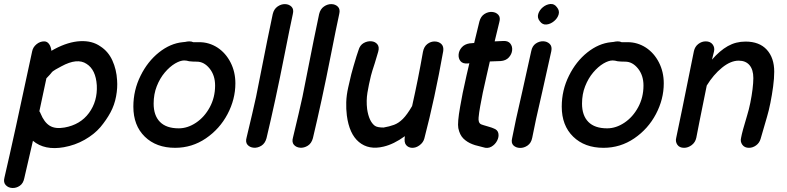

<svg xmlns="http://www.w3.org/2000/svg" viewBox="-44 -736 3921 956"><path d="M77 151Q99 58 120 -35Q178 14 274 -3Q330 -13 377.5 -40Q425 -67 456 -103Q486 -139 506 -176Q526 -213 534 -256Q542 -299 539 -337Q536 -390 515.5 -435Q495 -480 456 -505Q415 -534 355.5 -531Q296 -528 228 -492L212 -483Q210 -503 200.5 -516.5Q191 -530 176 -530Q155 -530 137.5 -515.5Q120 -501 116 -480Q24 -48 -22 149Q-28 172 -15.5 185.5Q-3 199 17 200Q37 201 54.5 189Q72 177 77 151ZM277 -101Q231 -93 203.5 -110Q176 -127 158 -171Q156 -177 152 -182L187 -346L204 -364Q211 -373 214 -376Q215 -377 216.5 -378.5Q218 -380 219 -381Q226 -387 262 -406Q341 -449 387 -418Q433 -389 438 -311Q442 -232 399 -173.5Q356 -115 277 -101Z M828 0Q912 0 981 -47Q1050 -94 1089 -168Q1128 -242 1128 -321Q1128 -378 1104 -425Q1080 -472 1039 -499Q997 -526 948 -526H918Q910 -530 898 -530Q893 -530 887 -529Q880 -527 866 -526Q804 -520 747.5 -475Q691 -430 656 -359Q620 -287 620 -205Q620 -111 677 -55.5Q734 0 828 0ZM846 -97Q784 -97 752.5 -129Q721 -161 721 -220Q721 -267 736.5 -306.5Q752 -346 776.5 -375Q801 -404 828 -420Q854 -435 873 -435Q879 -435 885 -434Q891 -432 898 -431Q914 -429 936 -429Q972 -429 999.5 -395Q1027 -361 1027 -310Q1027 -251 1000.5 -202Q974 -153 932 -125Q890 -97 846 -97Z M1283 -48Q1304 -136 1326.5 -239.5Q1349 -343 1374 -470Q1399 -597 1414 -666Q1420 -690 1407.5 -702.5Q1395 -715 1375.5 -715.5Q1356 -716 1338 -703.5Q1320 -691 1314 -666Q1301 -606 1286.5 -533.5Q1272 -461 1257.5 -387.5Q1243 -314 1231 -254Q1216 -185 1184 -52Q1177 -28 1188.5 -15Q1200 -2 1219.5 -0.5Q1239 1 1257.5 -10.5Q1276 -22 1283 -48Z M1514 -48Q1535 -136 1557.5 -239.5Q1580 -343 1605 -470Q1630 -597 1645 -666Q1651 -690 1638.5 -702.5Q1626 -715 1606.5 -715.5Q1587 -716 1569 -703.5Q1551 -691 1545 -666Q1532 -606 1517.5 -533.5Q1503 -461 1488.5 -387.5Q1474 -314 1462 -254Q1447 -185 1415 -52Q1408 -28 1419.5 -15Q1431 -2 1450.5 -0.5Q1470 1 1488.5 -10.5Q1507 -22 1514 -48Z M2007 0Q2027 1 2045.5 -13Q2064 -27 2069 -47Q2121 -246 2163 -482Q2166 -505 2153.5 -517Q2141 -529 2121 -529.5Q2101 -530 2084 -517Q2067 -504 2062 -478Q2038 -341 2008 -208Q1983 -165 1962 -144Q1941 -123 1918 -114.5Q1895 -106 1866 -101Q1834 -101 1822 -110Q1793 -132 1784 -193Q1779 -235 1785.5 -274.5Q1792 -314 1803 -359Q1808 -379 1822 -421Q1835 -463 1839 -478Q1846 -502 1835 -515.5Q1824 -529 1804.5 -530.5Q1785 -532 1766.5 -521.5Q1748 -511 1741 -486Q1738 -479 1731 -456Q1724 -433 1716.5 -407.5Q1709 -382 1705 -366Q1699 -341 1690 -301.5Q1681 -262 1680 -227Q1679 -193 1683 -161Q1695 -69 1743 -29Q1792 12 1866 -6Q1917 -18 1972 -58Q1967 -27 1978 -14Q1989 -1 2007 0Z M2361 -3Q2384 5 2402.5 -5.5Q2421 -16 2431 -35Q2441 -54 2437.5 -72Q2434 -90 2413 -97Q2407 -100 2391.5 -104.5Q2376 -109 2363 -113Q2350 -117 2348 -119Q2337 -127 2339 -150.5Q2341 -174 2347 -207Q2357 -266 2379 -360Q2384 -381 2395 -430L2449 -432Q2475 -434 2489.5 -450Q2504 -466 2506 -485.5Q2508 -505 2497 -519Q2486 -533 2463 -532L2419 -530L2442 -625Q2449 -649 2437.5 -662Q2426 -675 2406.5 -676.5Q2387 -678 2368.5 -666.5Q2350 -655 2343 -629Q2330 -575 2317 -522L2294 -520Q2269 -516 2255 -500Q2241 -484 2239.5 -464.5Q2238 -445 2249 -431.5Q2260 -418 2285 -420L2293 -421Q2283 -379 2279 -361Q2257 -265 2247 -204Q2233 -125 2238 -98Q2245 -64 2263.5 -46Q2282 -28 2308 -18Q2320 -13 2338 -9Q2356 -5 2361 -3Z M2506 -48Q2500 -24 2512.5 -12Q2525 0 2545 0.5Q2565 1 2583 -11.5Q2601 -24 2606 -50Q2620 -125 2656 -279Q2691 -433 2701 -481Q2706 -505 2693 -517.5Q2680 -530 2660.5 -530.5Q2641 -531 2623.5 -519Q2606 -507 2601 -481Q2591 -433 2556 -278Q2520 -123 2506 -48ZM2729 -700Q2716 -718 2696 -716Q2676 -714 2659 -700Q2642 -686 2636 -666.5Q2630 -647 2644 -630Q2657 -612 2677 -614Q2697 -616 2714.5 -630.5Q2732 -645 2737.5 -664Q2743 -683 2729 -700Z M2961 0Q3045 0 3114 -47Q3183 -94 3222 -168Q3261 -242 3261 -321Q3261 -378 3237 -425Q3213 -472 3172 -499Q3130 -526 3081 -526H3051Q3043 -530 3031 -530Q3026 -530 3020 -529Q3013 -527 2999 -526Q2937 -520 2880.5 -475Q2824 -430 2789 -359Q2753 -287 2753 -205Q2753 -111 2810 -55.5Q2867 0 2961 0ZM2979 -97Q2917 -97 2885.5 -129Q2854 -161 2854 -220Q2854 -267 2869.5 -306.5Q2885 -346 2909.5 -375Q2934 -404 2961 -420Q2987 -435 3006 -435Q3012 -435 3018 -434Q3024 -432 3031 -431Q3047 -429 3069 -429Q3105 -429 3132.5 -395Q3160 -361 3160 -310Q3160 -251 3133.5 -202Q3107 -153 3065 -125Q3023 -97 2979 -97Z M3362 0Q3382 0 3400 -13.5Q3418 -27 3423 -50L3439 -132L3475 -310Q3508 -364 3551 -399Q3594 -434 3634 -434Q3669 -434 3688 -411.5Q3707 -389 3707 -347Q3707 -324 3703 -291.5Q3699 -259 3692 -224.5Q3685 -190 3676 -161Q3651 -79 3646 -50Q3641 -31 3652 -15.5Q3663 0 3685 0Q3704 0 3720.5 -12Q3737 -24 3743 -44Q3768 -132 3775 -154Q3784 -184 3792 -224Q3800 -264 3805.5 -305Q3811 -346 3811 -379Q3811 -448 3774 -488.5Q3737 -529 3668 -529Q3620 -529 3580 -506.5Q3540 -484 3501 -439L3511 -479Q3516 -499 3504.5 -514.5Q3493 -530 3470 -530Q3450 -530 3433 -517Q3416 -504 3411 -481Q3340 -128 3323 -50Q3318 -31 3328.5 -15.5Q3339 0 3362 0Z"/></svg>

Font: Balsamiq Sans
Style: Italic
Weight: 400
Italic angle: -12°
Designer: Michael Angeles
Foundry: Balsamiq SRL
Version: Version 1.020; ttfautohint (v1.8.4.7-5d5b);gftools[0.9.26]